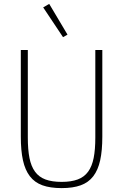

<svg xmlns="http://www.w3.org/2000/svg" viewBox="-20 -955 633 987"><path d="M123 -698V-248Q123 -186 131.5 -143Q140 -100 160 -72.5Q180 -45 213.5 -32.5Q247 -20 297 -20Q346 -20 379.5 -32.5Q413 -45 433 -72.5Q453 -100 461.5 -143Q470 -186 470 -248V-698H506V-253Q506 -181 495 -131Q484 -81 459.5 -49Q435 -17 395 -2.5Q355 12 297 12Q238 12 198 -2.5Q158 -17 133.5 -49Q109 -81 98 -131Q87 -181 87 -253V-698ZM202 -917 233 -935 327 -777 304 -764Z"/></svg>

Font: IBM Plex Sans Condensed ExtraLight
Style: Regular
Weight: 200
Width: 3
Designer: Mike Abbink, Paul van der Laan, Pieter van Rosmalen
Foundry: Bold Monday
Version: Version 1.3